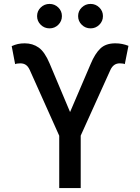

<svg xmlns="http://www.w3.org/2000/svg" viewBox="-20 -958 714 978"><path d="M281.7 0V-266.6L131.3 -602.1Q123.5 -619.1 112.1 -627.2Q100.6 -635.3 83.5 -635.3Q77.1 -635.3 68.8 -634.3Q60.5 -633.3 57.1 -631.3L39.6 -723.1Q56.2 -730.5 71.5 -733.9Q86.9 -737.3 106 -737.3Q146.5 -737.3 177.2 -715.6Q208 -693.8 232.9 -634.3L336.9 -387.2L441.9 -632.3Q463.4 -684.1 491 -710.7Q518.6 -737.3 567.4 -737.3Q585.9 -737.3 601.8 -734.1Q617.7 -731 634.3 -724.6L615.7 -631.3Q612.8 -633.3 604.7 -634.3Q596.7 -635.3 589.8 -635.3Q573.7 -635.3 562 -627Q550.3 -618.7 542.5 -602.1L391.1 -267.1V0ZM441.4 -813.5Q415 -813.5 396.5 -831.8Q377.9 -850.1 377.9 -876Q377.9 -901.9 396.5 -919.9Q415 -938 441.4 -938Q467.3 -938 485.8 -919.9Q504.4 -901.9 504.4 -876Q504.4 -850.1 485.8 -831.8Q467.3 -813.5 441.4 -813.5ZM232.4 -813.5Q206.1 -813.5 187.5 -831.8Q168.9 -850.1 168.9 -876Q168.9 -901.9 187.5 -919.9Q206.1 -938 232.4 -938Q258.3 -938 276.9 -919.9Q295.4 -901.9 295.4 -876Q295.4 -850.1 276.9 -831.8Q258.3 -813.5 232.4 -813.5Z"/></svg>

Font: Inter 18pt Medium
Style: Regular
Weight: 500
Designer: Rasmus Andersson
Foundry: rsms
Version: Version 4.001;git-66647c0bb